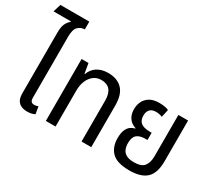

<svg xmlns="http://www.w3.org/2000/svg" viewBox="-148 -1144 1674 1472"><g transform="rotate(30 688.5 -408.0)"><path d="M203 10Q176 10 153 1Q130 -8 116 -30.5Q102 -53 102 -94V-628Q102 -684 116 -711Q130 -738 149 -753L148 -757H-5L16 -826H272V-757Q238 -757 213.5 -733Q189 -709 189 -645V-105Q189 -82 197.5 -72Q206 -62 226 -62Q241 -62 259 -69L270 -5Q253 4 236 7Q219 10 203 10Z M364 0V-548H425L440 -461H444Q459 -506 498.5 -532Q538 -558 596 -558Q676 -558 721 -512Q766 -466 766 -367V0H680V-362Q680 -485 577 -485Q537 -485 508.5 -462.5Q480 -440 465 -402.5Q450 -365 450 -319V0Z M1107 9Q997 9 951.5 -37Q906 -83 906 -161Q906 -207 918 -234.5Q930 -262 948.5 -275Q967 -288 987 -292V-296Q968 -301 949 -315Q930 -329 917 -354.5Q904 -380 904 -418Q904 -453 918.5 -484Q933 -515 965 -535Q997 -555 1051 -555Q1073 -555 1096.5 -551.5Q1120 -548 1133 -540L1118 -472Q1109 -476 1093.5 -479.5Q1078 -483 1062 -483Q1026 -483 1008.5 -463.5Q991 -444 991 -412Q991 -376 1006 -358Q1021 -340 1045 -333.5Q1069 -327 1095 -327H1112V-263H1095Q1043 -263 1018.5 -241Q994 -219 994 -169Q994 -139 1003.5 -115Q1013 -91 1037.5 -77Q1062 -63 1107 -63Q1172 -63 1196.5 -94.5Q1221 -126 1221 -182V-548H1307V-188Q1307 -83 1258.5 -37Q1210 9 1107 9Z"/></g></svg>

Font: Noto Sans Thai SemCond
Style: Regular
Weight: 400
Width: 4
Designer: Monotype Design Team
Foundry: Monotype Imaging Inc.
Version: Version 2.002; ttfautohint (v1.8.4.7-5d5b)